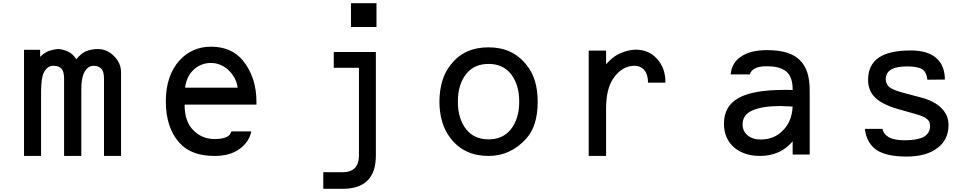

<svg xmlns="http://www.w3.org/2000/svg" viewBox="-20 -973 6097 1198"><path d="M129.9 -662.1V0H236.3V-410.2Q238.3 -486.3 251 -515.6Q273.4 -562.5 311.5 -562.5Q348.6 -562.5 364.3 -543.9Q379.9 -525.4 379.9 -482.4V0H487.3V-410.2Q487.3 -481.4 502.9 -515.6Q525.4 -562.5 564.5 -562.5Q593.8 -562.5 611.3 -544.9Q628.9 -528.3 628.9 -482.4V0H735.4V-520.5Q735.4 -580.1 690.4 -624Q647.5 -667 588.9 -667Q549.8 -667 514.6 -652.3Q487.3 -640.6 456.1 -603.5Q433.6 -638.7 402.3 -652.3Q367.2 -667 342.8 -667Q313.5 -665 283.2 -654.3Q256.8 -644.5 230.5 -618.2V-662.1Z M1134.8 -425.8Q1144.5 -498 1187.5 -537.1Q1233.4 -580.1 1295.9 -580.1Q1355.5 -580.1 1404.3 -537.1Q1455.1 -488.3 1462.9 -425.8ZM1423.8 -153.3Q1416 -130.9 1400.4 -121.1Q1373 -105.5 1318.4 -105.5Q1241.2 -105.5 1187.5 -159.2Q1131.8 -212.9 1131.8 -320.3H1580.1V-336.9Q1580.1 -492.2 1495.1 -595.7Q1424.8 -681.6 1295.9 -681.6Q1178.7 -681.6 1099.6 -595.7Q1014.6 -500 1014.6 -340.8Q1014.6 -176.8 1099.6 -82Q1172.9 0 1318.4 0Q1417 0 1476.6 -44.9Q1536.1 -89.8 1547.9 -153.3Z M2062.5 -648.4V-549.8H2219.7V0Q2217.8 101.6 2117.2 101.6H1997.1V205.1H2117.2Q2324.2 205.1 2325.2 0V-648.4ZM2169.9 -804.7H2329.1V-953.1H2169.9Z M2890.6 -164.1Q2836.9 -230.5 2836.9 -338.9Q2836.9 -447.3 2890.6 -513.7Q2940.4 -574.2 3028.3 -574.2Q3116.2 -574.2 3166 -513.7Q3219.7 -447.3 3219.7 -338.9Q3219.7 -230.5 3166 -164.1Q3116.2 -103.5 3028.3 -103.5Q2940.4 -103.5 2890.6 -164.1ZM3028.3 0Q3167 0 3264.6 -109.4Q3335 -187.5 3335 -338.9Q3335 -483.4 3264.6 -568.4Q3178.7 -677.7 3028.3 -677.7Q2875 -677.7 2792 -568.4Q2723.6 -485.4 2721.7 -338.9Q2722.7 -197.3 2792 -109.4Q2877 0 3028.3 0Z M3761.7 -572.3V-657.2H3653.3V0H3761.7V-295.9Q3761.7 -417 3806.6 -483.4Q3861.3 -562.5 3938.5 -562.5Q3978.5 -562.5 4002 -533.2Q4023.4 -505.9 4023.4 -457H4131.8V-462.9Q4131.8 -548.8 4079.1 -606.4Q4028.3 -663.1 3946.3 -663.1Q3896.5 -663.1 3835.9 -633.8Q3801.8 -616.2 3761.7 -572.3Z M4925.8 -307.6Q4920.9 -214.8 4866.2 -160.2Q4811.5 -102.5 4726.6 -102.5Q4675.8 -102.5 4644.5 -128.9Q4613.3 -155.3 4613.3 -196.3Q4613.3 -255.9 4672.9 -283.2Q4734.4 -311.5 4854.5 -311.5Q4856.4 -311.5 4861.3 -311Q4866.2 -310.5 4875 -310.1Q4883.8 -309.6 4891.6 -309.6Q4897.5 -309.6 4909.2 -309.1Q4920.9 -308.6 4925.8 -307.6ZM4925.8 -90.8V-8.8H5032.2V-409.2Q5032.2 -541 4968.8 -599.6Q4907.2 -660.2 4767.6 -660.2Q4663.1 -660.2 4605.5 -621.1Q4545.9 -583 4539.1 -508.8H4658.2Q4667 -535.2 4692.4 -546.9Q4716.8 -559.6 4764.6 -559.6Q4848.6 -559.6 4887.7 -525.4Q4925.8 -492.2 4925.8 -415V-411.1Q4911.1 -411.1 4899.4 -412.1H4873Q4677.7 -412.1 4587.9 -361.3Q4497.1 -310.5 4497.1 -201.2Q4497.1 -110.4 4558.6 -54.7Q4622.1 0 4723.6 0Q4782.2 0 4835.9 -22.5Q4884.8 -43.9 4925.8 -90.8Z M5486.3 -168.9H5376Q5387.7 -80.1 5449.2 -37.1Q5511.7 3.9 5635.7 3.9Q5759.8 3.9 5828.1 -48.8Q5898.4 -99.6 5898.4 -193.4Q5898.4 -254.9 5853.5 -298.8Q5810.5 -342.8 5724.6 -365.2L5628.9 -390.6Q5555.7 -409.2 5531.2 -427.7Q5506.8 -448.2 5506.8 -478.5Q5506.8 -518.6 5540 -539.1Q5574.2 -558.6 5638.7 -558.6Q5708 -558.6 5735.4 -540Q5761.7 -521.5 5766.6 -475.6L5876 -476.6Q5874 -568.4 5820.3 -612.3Q5766.6 -658.2 5663.1 -658.2Q5528.3 -658.2 5462.9 -613.3Q5396.5 -567.4 5396.5 -474.6Q5396.5 -406.2 5441.4 -363.3Q5488.3 -319.3 5585 -292L5685.5 -263.7Q5747.1 -247.1 5763.7 -230.5Q5783.2 -216.8 5783.2 -185.5Q5783.2 -142.6 5744.1 -119.1Q5703.1 -97.7 5626 -97.7Q5562.5 -97.7 5528.3 -115.2Q5493.2 -134.8 5486.3 -168.9Z"/></svg>

Font: OCR-B
Style: Regular
Weight: 400
Version: 1.1